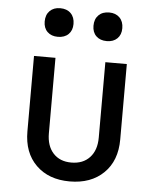

<svg xmlns="http://www.w3.org/2000/svg" viewBox="-55 -825 710 882"><g transform="rotate(5 300.0 -384.5)"><path d="M299 10Q202 10 144 -47Q86 -104 86 -202V-550H185V-202Q185 -144 215.5 -110.5Q246 -77 299 -77Q353 -77 384 -110.5Q415 -144 415 -202V-550H514V-202Q514 -104 455.5 -47Q397 10 299 10ZM413 -647Q382 -647 364 -664.5Q346 -682 346 -712Q346 -743 364 -761Q382 -779 413 -779Q443 -779 461 -761Q479 -743 479 -712Q479 -682 461 -664.5Q443 -647 413 -647ZM187 -647Q157 -647 139 -664.5Q121 -682 121 -712Q121 -743 139 -761Q157 -779 187 -779Q218 -779 236 -761Q254 -743 254 -712Q254 -682 236 -664.5Q218 -647 187 -647Z"/></g></svg>

Font: JetBrains Mono NL Medium
Style: Regular
Weight: 500
Monospace: yes
Designer: Philipp Nurullin, Konstantin Bulenkov
Foundry: JetBrains
Version: Version 2.305; ttfautohint (v1.8.4.7-5d5b)